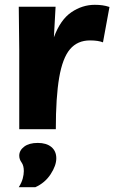

<svg xmlns="http://www.w3.org/2000/svg" viewBox="-20 -537 475 798"><path d="M408 -361Q388 -369 354 -369Q302 -369 271 -332.5Q240 -296 226 -214.5Q212 -133 212 0H60V-330L58 -509H211L204 -382Q231 -455 276.5 -486Q322 -517 374 -517Q391 -517 405.5 -515Q420 -513 435 -508ZM58 241Q70 222 74.5 205Q79 188 79 174Q79 151 69.5 138Q60 125 60 110Q60 88 80.5 72.5Q101 57 137 57Q173 57 193.5 74Q214 91 214 121Q214 151 190.5 187Q167 223 127 241Z"/></svg>

Font: Livvic
Style: Bold
Weight: 700
Designer: Jacques Le Bailly, Baron von Fonthausen
Version: Version 1.001; ttfautohint (v1.8.2)